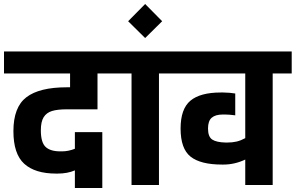

<svg xmlns="http://www.w3.org/2000/svg" viewBox="-30 -924 1477 959"><path d="M174 -273Q174 -213 197.5 -190.5Q221 -168 271 -168H279Q312 -168 344 -181V-264H481V15H344V-73Q307 -57 258 -57H250Q145 -57 91 -106Q37 -155 37 -269Q37 -389 102 -438.5Q167 -488 304 -488H320V-557H-10V-667H552V-557H457V-378H304Q257 -378 229.5 -369.5Q202 -361 188 -338.5Q174 -316 174 -273Z M859 -557H764V0H627V-557H532V-667H859Z M610 -818 695 -904 780 -818 695 -734Z M1427 -667V-557H1332V0H1195V-127Q1142 -102 1086 -102H1079Q972 -102 922 -141.5Q872 -181 872 -282Q872 -380 921 -421Q970 -462 1073 -462H1085Q1100 -462 1117 -460.5Q1134 -459 1145 -457V-348Q1113 -352 1095 -352H1083Q1046 -352 1027.5 -336Q1009 -320 1009 -282Q1009 -241 1030 -227Q1051 -213 1098 -212H1104Q1131 -212 1152 -217Q1173 -222 1195 -234V-557H839V-667Z"/></svg>

Font: Biryani ExtraBold
Style: Regular
Weight: 800
Designer: Dan Reynolds and Mathieu Reguer
Foundry: Dan Reynolds and Mathieu Reguer
Version: Version 1.004; ttfautohint (v1.1) -l 5 -r 5 -G 72 -x 0 -D la